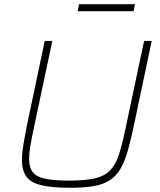

<svg xmlns="http://www.w3.org/2000/svg" viewBox="-20 -882 757 910"><path d="M314 8Q227 8 176.5 -4Q126 -16 105 -45Q84 -74 84 -123Q84 -155 91 -197Q98 -239 109 -294L192 -688H228L138 -264Q129 -221 123.5 -188Q118 -155 118 -129Q118 -89 135 -66.5Q152 -44 193 -35Q234 -26 306 -26Q383 -26 429 -36.5Q475 -47 501 -73.5Q527 -100 542.5 -146Q558 -192 573 -264L663 -688H699L616 -294Q601 -222 586.5 -170.5Q572 -119 552.5 -84.5Q533 -50 503 -29.5Q473 -9 427 -0.5Q381 8 314 8ZM348 -829 355 -862H620L613 -829Z"/></svg>

Font: Saira Thin
Style: Italic
Weight: 100
Italic angle: -12°
Designer: Hector Gatti with collaboration of the Omnibus-Type team
Foundry: Omnibus-Type
Version: Version 1.101